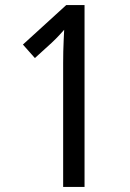

<svg xmlns="http://www.w3.org/2000/svg" viewBox="-20 -734 512 754"><path d="M312 0H228V-486Q228 -510 228.5 -531.5Q229 -553 230 -574.5Q231 -596 232 -617Q223 -607 212 -595Q201 -583 183 -566L117 -506L70 -559L240 -714H312Z"/></svg>

Font: Noto Sans Arabic Condensed
Style: Regular
Weight: 400
Width: 3
Designer: Monotype Design Team, Nadine Chahine, Nizar Qandah and Khaled Hosny
Foundry: Monotype Imaging Inc.
Version: Version 2.012